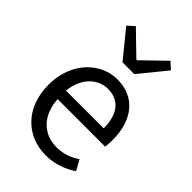

<svg xmlns="http://www.w3.org/2000/svg" viewBox="-246 -933 1047 1047"><g transform="rotate(45 277.0 -410.0)"><path d="M311 13C385 13 443 -12 491 -43L458 -103C418 -76 375 -60 322 -60C219 -60 148 -134 142 -250H508C510 -263 512 -282 512 -302C512 -457 434 -557 296 -557C170 -557 51 -447 51 -271C51 -92 167 13 311 13ZM141 -315C152 -422 220 -484 297 -484C382 -484 432 -425 432 -315ZM250 -642H341L468 -798L429 -833L298 -706H293L162 -833L123 -798Z"/></g></svg>

Font: Source Han Sans CN Regular
Style: Regular
Weight: 400
Designer: Ryoko NISHIZUKA (kana & ideographs); Paul D. Hunt (Latin, Greek & Cyrillic); Wenlong ZHANG (bopomofo); Sandoll Communica
Foundry: Adobe Systems Incorporated
Version: Version 1.004;PS 1.004;hotconv 1.0.82;makeotf.lib2.5.63406